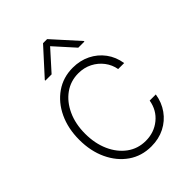

<svg xmlns="http://www.w3.org/2000/svg" viewBox="-218 -855 974 974"><g transform="rotate(-45 269.0 -368.5)"><path d="M286.6 11.7Q217.3 11.7 164.3 -25.1Q111.3 -62 81.3 -126Q51.3 -189.9 51.3 -271Q51.3 -352.1 81.3 -415.8Q111.3 -479.5 164.6 -516.4Q217.8 -553.2 286.6 -553.2Q338.4 -553.2 381.1 -532.2Q423.8 -511.2 451.9 -473.4Q480 -435.5 487.8 -385.3H444.8Q438.5 -420.9 416.5 -450Q394.5 -479 361.1 -496.1Q327.6 -513.2 286.6 -513.2Q231 -513.2 187.7 -482.2Q144.5 -451.2 119.4 -396.7Q94.2 -342.3 94.2 -272Q94.2 -202.1 118.7 -147.2Q143.1 -92.3 186.5 -60.3Q230 -28.3 286.6 -28.3Q346.7 -28.3 390.6 -64Q434.6 -99.6 444.8 -159.2H488.8Q481 -108.9 453.4 -70.3Q425.8 -31.7 383.1 -10Q340.3 11.7 286.6 11.7ZM378.4 -605 282.7 -711.4 187 -605H142.1V-608.9L268.1 -747.6H297.4L422.4 -608.9V-605Z"/></g></svg>

Font: Inter Tight ExtraLight
Style: Regular
Weight: 250
Designer: Rasmus Andersson
Foundry: rsms
Version: Version 3.004